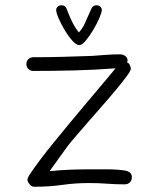

<svg xmlns="http://www.w3.org/2000/svg" viewBox="-20 -714 600 728"><path d="M480 -42Q480 -30 472.5 -22.5Q465 -15 452 -15Q419 -15 385.5 -17.5Q352 -20 318 -20Q266 -20 216.5 -13Q167 -6 115 -6H108Q100 -6 92 -15.5Q84 -25 84 -33Q84 -40 98 -60.5Q112 -81 134.5 -111Q157 -141 186.5 -177Q216 -213 246.5 -250Q277 -287 307 -322.5Q337 -358 361 -386.5Q385 -415 400.5 -433.5Q416 -452 418 -455Q340 -449 262 -447Q184 -445 106 -445Q95 -445 87.5 -452.5Q80 -460 80 -471Q80 -482 87.5 -489.5Q95 -497 106 -497Q163 -497 217 -498.5Q271 -500 328 -502L382 -506Q409 -508 435 -508Q448 -508 457.5 -499.5Q467 -491 462 -477Q469 -475 472.5 -467Q476 -459 476 -453Q476 -446 460.5 -425Q445 -404 421 -375Q397 -346 367.5 -312.5Q338 -279 311.5 -248.5Q285 -218 264 -193.5Q243 -169 235 -158Q218 -135 201.5 -111.5Q185 -88 168 -65Q206 -69 244 -70.5Q282 -72 320 -72H388Q424 -72 456 -67Q480 -62 480 -42ZM366 -676Q366 -667 356.5 -645Q347 -623 333.5 -600.5Q320 -578 305.5 -560.5Q291 -543 281 -543Q269 -543 254 -560Q239 -577 225.5 -599.5Q212 -622 202.5 -644Q193 -666 193 -676Q193 -684 199 -689Q205 -694 213 -694Q227 -694 232 -682L240 -662Q248 -642 257 -624.5Q266 -607 279 -591Q293 -606 301 -624L317 -660L327 -682Q333 -694 346 -694Q354 -694 360 -689Q366 -684 366 -676Z"/></svg>

Font: Wynona
Style: Regular
Weight: 400
Italic angle: -12°
Designer: Kanati
Foundry: Kanati and Michael Everson
Version: Version 2.000